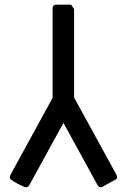

<svg xmlns="http://www.w3.org/2000/svg" viewBox="-20 -812 543 820"><path d="M26.4 -68.4 204.6 -394V-773.4Q204.6 -792 219.2 -792H252H283.7L296.4 -773.4V-395.5L476.1 -67.9Q484.9 -51.8 474.6 -45.9Q464.4 -40 448 -31Q431.6 -22 418 -14.6Q404.3 -7.3 395.5 -23.4L251 -287.1Q227.5 -243.2 179 -155.8Q130.4 -68.4 106.9 -24.4Q98.1 -7.8 84.5 -13.4Q70.8 -19 54.2 -28.1Q37.6 -37.1 27.3 -44.4Q17.1 -51.8 26.4 -68.4Z"/></svg>

Font: Tonyukuk
Style: Regular
Weight: 400
Designer: facebook.com/biligbitig
Foundry: facebook.com/biligbitig
Version: Version 1.0